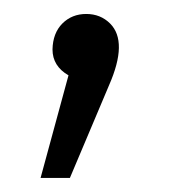

<svg xmlns="http://www.w3.org/2000/svg" viewBox="-20 -104 247 275"><path d="M55.2 -33.2Q55.7 -56.6 69.3 -70.3Q83 -84 103.5 -84Q124 -84 137.7 -70.3Q163.6 -44.4 136.2 18.1L80.1 150.9H38.1L78.1 3.9Q55.2 -9.3 55.2 -33.2Z"/></svg>

Font: FiraSans-Light
Style: Regular
Weight: 300
Designer: Carrois Corporate & Edenspiekermann AG
Foundry: Carrois Corporate GbR & Edenspiekermann AG
Version: Version 3.106;PS 003.106;hotconv 1.0.70;makeotf.lib2.5.58329